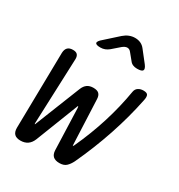

<svg xmlns="http://www.w3.org/2000/svg" viewBox="-186 -909 972 1043"><g transform="rotate(30 300.0 -387.5)"><path d="M96 10Q70 10 57.5 -2.5Q45 -15 45 -41L53 -516Q54 -538 65 -549Q76 -560 98 -560Q117 -560 125.5 -551Q134 -542 134 -524L118 -115Q118 -106 119.5 -106Q121 -106 124 -115L235 -394Q244 -416 259 -426.5Q274 -437 297 -437Q321 -437 332 -426.5Q343 -416 344 -394L356 -115Q357 -106 357.5 -106Q358 -106 363 -115Q410 -217 442 -319.5Q474 -422 491 -524Q494 -542 507.5 -551Q521 -560 540 -560Q562 -560 567.5 -549.5Q573 -539 568 -516Q544 -398 504 -278.5Q464 -159 409 -41Q397 -17 382 -3.5Q367 10 340 10Q314 10 300.5 -2Q287 -14 286 -40L277 -299Q276 -309 274 -309Q272 -309 269 -299L168 -40Q158 -15 140 -2.5Q122 10 96 10ZM219 -645Q191 -645 188 -655.5Q185 -666 209 -686L288 -757Q304 -771 321.5 -778Q339 -785 358 -785Q377 -785 392.5 -778Q408 -771 419 -757L474 -687Q490 -666 484.5 -655.5Q479 -645 449 -645Q434 -645 422.5 -650Q411 -655 403 -666L371 -705Q361 -718 347.5 -718Q334 -718 318 -705L272 -665Q260 -655 247 -650Q234 -645 219 -645Z"/></g></svg>

Font: Maple Mono NL Light
Style: Italic
Weight: 300
Italic angle: -10°
Monospace: yes
Designer: subframe7536
Version: Version 7.000